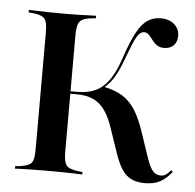

<svg xmlns="http://www.w3.org/2000/svg" viewBox="-46 -629 699 688"><g transform="rotate(5 303.0 -285.0)"><path d="M142.7 -2.4Q119.4 -2.4 98 -2Q76.6 -1.6 60.1 -1.2Q43.5 -0.8 31.5 0V-8.9L47.6 -10.5Q69.4 -13.7 80.6 -19.4Q91.9 -25 95.6 -38.7Q99.2 -52.4 99.2 -78.2V-492.7Q99.2 -518.5 95.6 -532.3Q91.9 -546 80.6 -552Q69.4 -558.1 47.6 -560.5L31.5 -562.1V-571Q43.5 -571 60.1 -570.2Q76.6 -569.4 98 -569Q119.4 -568.5 142.7 -568.5H152.4H162.9Q187.1 -568.5 208.1 -569Q229 -569.4 245.6 -570.2Q262.1 -571 273.4 -571V-562.1L258.1 -560.5Q236.3 -558.1 225 -552Q213.7 -546 209.7 -532.3Q205.6 -518.5 205.6 -492.7V-78.2Q205.6 -52.4 209.7 -38.7Q213.7 -25 225 -19.4Q236.3 -13.7 258.1 -10.5L273.4 -8.9V0Q262.1 -0.8 245.6 -1.2Q229 -1.6 208.1 -2Q187.1 -2.4 162.9 -2.4H152.4ZM499.2 11.3Q457.3 11.3 433.1 -10.1Q408.9 -31.5 391.1 -84.7L362.1 -169.4Q348.4 -212.1 330.6 -237.1Q312.9 -262.1 288.3 -273.4Q263.7 -284.7 229.8 -284.7H199.2V-293.5H229.8Q269.4 -293.5 296.8 -306.9Q324.2 -320.2 344.8 -350Q365.3 -379.8 382.3 -431.5Q401.6 -488.7 419.4 -521.8Q437.1 -554.8 458.1 -568.5Q479 -582.3 505.6 -582.3Q535.5 -582.3 554 -566.1Q572.6 -550 572.6 -524.2Q572.6 -503.2 560.1 -490.3Q547.6 -477.4 525.8 -477.4Q508.9 -477.4 498.8 -485.1Q488.7 -492.7 481.9 -502.4Q475 -512.1 467.7 -519.8Q460.5 -527.4 449.2 -527.4Q440.3 -527.4 431.9 -518.1Q423.4 -508.9 413.7 -486.7Q404 -464.5 389.5 -425Q379.8 -398.4 369.8 -377.8Q359.7 -357.3 347.6 -341.9Q335.5 -326.6 320.2 -314.5L321.8 -320.2Q362.9 -312.1 389.9 -295.6Q416.9 -279 435.9 -250Q454.8 -221 471 -173.4L503.2 -78.2Q514.5 -46 525.4 -33.5Q536.3 -21 554 -21Q563.7 -21 571 -25.4Q578.2 -29.8 590.3 -43.5L595.2 -37.1Q575 -11.3 552.8 0Q530.6 11.3 499.2 11.3Z"/></g></svg>

Font: Playfair 144pt SemiCondensed SemiBold
Style: Regular
Weight: 600
Width: 4
Designer: Claus Eggers Sørensen
Foundry: Claus Eggers Sørensen
Version: Version 2.203